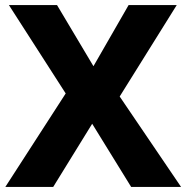

<svg xmlns="http://www.w3.org/2000/svg" viewBox="-20 -734 733 754"><path d="M691 0H495L342 -248L189 0H1L238 -367L15 -714H204L347 -474L485 -714H674L450 -355Z"/></svg>

Font: Noto Sans ExtraBold
Style: Regular
Weight: 800
Designer: Monotype Design Team
Foundry: Monotype Imaging Inc.
Version: Version 2.007